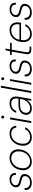

<svg xmlns="http://www.w3.org/2000/svg" viewBox="1865 -2625 772 4542"><g transform="rotate(-90 2251.0 -354.0)"><path d="M201 12Q145 12 104 -7Q63 -26 43 -63.5Q23 -101 27 -157H74Q70 -117 85.5 -88Q101 -59 133 -44Q165 -29 208 -29Q249 -29 280.5 -42Q312 -55 332 -79.5Q352 -104 355 -136Q359 -170 346.5 -189Q334 -208 305.5 -219Q277 -230 233 -239Q199 -245 171.5 -256Q144 -267 125 -283Q106 -299 97.5 -321Q89 -343 92 -373Q96 -414 121 -445.5Q146 -477 187 -495.5Q228 -514 279 -514Q351 -514 393 -476Q435 -438 430 -365H384Q389 -414 360.5 -443.5Q332 -473 274 -473Q216 -473 180 -446Q144 -419 140 -378Q137 -354 146.5 -335.5Q156 -317 181.5 -303.5Q207 -290 250 -280Q284 -273 313.5 -263.5Q343 -254 364.5 -239.5Q386 -225 396.5 -201.5Q407 -178 404 -142Q399 -97 372 -62Q345 -27 301 -7.5Q257 12 201 12Z M696 12Q631 12 583 -18Q535 -48 511.5 -103.5Q488 -159 497 -233Q504 -297 529 -348.5Q554 -400 593 -437Q632 -474 681.5 -494Q731 -514 786 -514Q853 -514 901 -484.5Q949 -455 972.5 -400.5Q996 -346 987 -271Q980 -207 955 -155.5Q930 -104 890.5 -66.5Q851 -29 801.5 -8.5Q752 12 696 12ZM702 -28Q760 -28 811 -56.5Q862 -85 896.5 -139Q931 -193 940 -268Q948 -336 927.5 -381.5Q907 -427 868 -450.5Q829 -474 781 -474Q724 -474 673 -445Q622 -416 587.5 -362.5Q553 -309 544 -234Q536 -166 556 -120Q576 -74 615 -51Q654 -28 702 -28Z M1270 12Q1206 12 1159.5 -18Q1113 -48 1091 -102.5Q1069 -157 1077 -230Q1084 -295 1109 -347Q1134 -399 1172.5 -436.5Q1211 -474 1260 -494Q1309 -514 1362 -514Q1448 -514 1497 -470Q1546 -426 1547 -356H1501Q1499 -412 1459 -443Q1419 -474 1356 -474Q1302 -474 1252 -446Q1202 -418 1167.5 -364.5Q1133 -311 1124 -233Q1118 -180 1127.5 -141.5Q1137 -103 1159 -77.5Q1181 -52 1211 -40Q1241 -28 1274 -28Q1317 -28 1354.5 -41.5Q1392 -55 1421 -81.5Q1450 -108 1464 -146H1511Q1494 -101 1459.5 -65Q1425 -29 1377 -8.5Q1329 12 1270 12Z M1611 0 1699 -502H1744L1656 0ZM1752 -640Q1738 -640 1728 -650Q1718 -660 1718 -675Q1717 -691 1727.5 -700.5Q1738 -710 1752 -710Q1766 -710 1776.5 -700.5Q1787 -691 1787 -675Q1787 -660 1777 -650Q1767 -640 1752 -640Z M1955 12Q1900 12 1865.5 -9Q1831 -30 1816.5 -63.5Q1802 -97 1806 -136Q1812 -192 1842 -229Q1872 -266 1922 -284.5Q1972 -303 2037 -303H2188Q2198 -358 2189.5 -396Q2181 -434 2152.5 -454Q2124 -474 2074 -474Q2011 -474 1965.5 -445Q1920 -416 1900 -357H1853Q1869 -410 1903 -445Q1937 -480 1982.5 -497Q2028 -514 2077 -514Q2145 -514 2183 -487.5Q2221 -461 2233 -414.5Q2245 -368 2234 -308L2180 0H2140L2153 -100Q2142 -82 2124.5 -62.5Q2107 -43 2083 -26Q2059 -9 2027.5 1.5Q1996 12 1955 12ZM1966 -28Q2008 -28 2043 -45Q2078 -62 2105 -89Q2132 -116 2149 -148.5Q2166 -181 2172 -212L2182 -265H2033Q1974 -265 1936 -248.5Q1898 -232 1878 -204Q1858 -176 1854 -139Q1848 -90 1876 -59Q1904 -28 1966 -28Z M2322 0 2449 -720H2494L2367 0Z M2518 0 2606 -502H2651L2563 0ZM2659 -640Q2645 -640 2635 -650Q2625 -660 2625 -675Q2624 -691 2634.5 -700.5Q2645 -710 2659 -710Q2673 -710 2683.5 -700.5Q2694 -691 2694 -675Q2694 -660 2684 -650Q2674 -640 2659 -640Z M2887 12Q2831 12 2790 -7Q2749 -26 2729 -63.5Q2709 -101 2713 -157H2760Q2756 -117 2771.5 -88Q2787 -59 2819 -44Q2851 -29 2894 -29Q2935 -29 2966.5 -42Q2998 -55 3018 -79.5Q3038 -104 3041 -136Q3045 -170 3032.5 -189Q3020 -208 2991.5 -219Q2963 -230 2919 -239Q2885 -245 2857.5 -256Q2830 -267 2811 -283Q2792 -299 2783.5 -321Q2775 -343 2778 -373Q2782 -414 2807 -445.5Q2832 -477 2873 -495.5Q2914 -514 2965 -514Q3037 -514 3079 -476Q3121 -438 3116 -365H3070Q3075 -414 3046.5 -443.5Q3018 -473 2960 -473Q2902 -473 2866 -446Q2830 -419 2826 -378Q2823 -354 2832.5 -335.5Q2842 -317 2867.5 -303.5Q2893 -290 2936 -280Q2970 -273 2999.5 -263.5Q3029 -254 3050.5 -239.5Q3072 -225 3082.5 -201.5Q3093 -178 3090 -142Q3085 -97 3058 -62Q3031 -27 2987 -7.5Q2943 12 2887 12Z M3347 0Q3304 0 3278 -13.5Q3252 -27 3243.5 -56.5Q3235 -86 3244 -135L3302 -463H3218L3225 -502H3309L3335 -612H3373L3354 -502H3512L3505 -463H3347L3289 -135Q3279 -82 3296 -60.5Q3313 -39 3362 -39H3423L3416 0Z M3715 12Q3649 12 3604 -18.5Q3559 -49 3540 -104Q3521 -159 3529 -233Q3536 -297 3559.5 -348.5Q3583 -400 3620.5 -437Q3658 -474 3705.5 -494Q3753 -514 3809 -514Q3879 -514 3921.5 -484.5Q3964 -455 3981.5 -406Q3999 -357 3992 -299Q3991 -285 3988.5 -270.5Q3986 -256 3982 -242H3562L3569 -280H3946Q3956 -345 3940.5 -388Q3925 -431 3889.5 -452.5Q3854 -474 3802 -474Q3753 -474 3707 -452Q3661 -430 3626.5 -384.5Q3592 -339 3579 -268L3576 -250Q3564 -178 3579 -128.5Q3594 -79 3631.5 -53.5Q3669 -28 3722 -28Q3785 -28 3831.5 -58Q3878 -88 3907 -141H3952Q3931 -97 3897 -62Q3863 -27 3817.5 -7.5Q3772 12 3715 12Z M4227 12Q4171 12 4130 -7Q4089 -26 4069 -63.5Q4049 -101 4053 -157H4100Q4096 -117 4111.5 -88Q4127 -59 4159 -44Q4191 -29 4234 -29Q4275 -29 4306.5 -42Q4338 -55 4358 -79.5Q4378 -104 4381 -136Q4385 -170 4372.5 -189Q4360 -208 4331.5 -219Q4303 -230 4259 -239Q4225 -245 4197.5 -256Q4170 -267 4151 -283Q4132 -299 4123.5 -321Q4115 -343 4118 -373Q4122 -414 4147 -445.5Q4172 -477 4213 -495.5Q4254 -514 4305 -514Q4377 -514 4419 -476Q4461 -438 4456 -365H4410Q4415 -414 4386.5 -443.5Q4358 -473 4300 -473Q4242 -473 4206 -446Q4170 -419 4166 -378Q4163 -354 4172.5 -335.5Q4182 -317 4207.5 -303.5Q4233 -290 4276 -280Q4310 -273 4339.5 -263.5Q4369 -254 4390.5 -239.5Q4412 -225 4422.5 -201.5Q4433 -178 4430 -142Q4425 -97 4398 -62Q4371 -27 4327 -7.5Q4283 12 4227 12Z"/></g></svg>

Font: DM Sans 16pt ExtraLight
Style: Italic
Weight: 250
Italic angle: -10°
Version: Version 4.004;gftools[0.9.30]